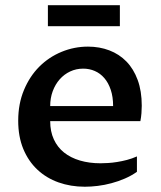

<svg xmlns="http://www.w3.org/2000/svg" viewBox="-20 -706 617 736"><path d="M504.9 -47.4Q483.4 -32.2 458.5 -21.5Q433.6 -10.7 407.2 -3.7Q380.9 3.4 354.7 6.6Q328.6 9.8 305.2 9.8Q251 9.8 204.3 -6.8Q157.7 -23.4 123.3 -55.7Q88.9 -87.9 69.3 -135Q49.8 -182.1 49.8 -243.2Q49.8 -308.1 71.8 -360.8Q93.8 -413.6 130.6 -450.4Q167.5 -487.3 216.1 -507.3Q264.6 -527.3 317.4 -527.3Q361.3 -527.3 399.2 -512.9Q437 -498.5 464.6 -470.2Q492.2 -441.9 507.8 -399.4Q523.4 -356.9 523.4 -300.8Q523.4 -287.1 522.2 -271.7Q521 -256.3 518.1 -241.7H172.4Q172.4 -202.1 186.3 -171.9Q200.2 -141.6 225.6 -121.3Q251 -101.1 286.6 -90.6Q322.3 -80.1 365.2 -80.1Q377.4 -80.1 393.8 -81.1Q410.2 -82 428.7 -85Q447.3 -87.9 466.8 -93Q486.3 -98.1 504.9 -106.4ZM413.6 -299.3Q413.6 -335 404.5 -361.8Q395.5 -388.7 379.9 -406.7Q364.3 -424.8 343.5 -433.8Q322.8 -442.9 298.8 -442.9Q272 -442.9 249 -432.1Q226.1 -421.4 209 -402.1Q191.9 -382.8 182.1 -356.4Q172.4 -330.1 172.4 -299.3ZM163.6 -686H439.5V-605.5H163.6Z"/></svg>

Font: Proza Libre
Style: Medium
Weight: 500
Designer: Jasper de Waard
Foundry: Jasper de Waard
Version: Version 1.000; ttfautohint (v1.4.1.8-43bc)